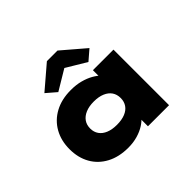

<svg xmlns="http://www.w3.org/2000/svg" viewBox="-174 -1049 1307 1307"><g transform="rotate(-45 480.0 -395.5)"><path d="M387 9Q297 9 231.5 -26Q166 -61 131 -123Q96 -185 96 -267Q96 -349 131.5 -412Q167 -475 232.5 -510.5Q298 -546 387 -546Q438 -546 479.5 -535Q521 -524 553.5 -505.5Q586 -487 607 -465.5Q628 -444 636 -424L589 -417V-535H787V0H584V-147L626 -131Q621 -105 600.5 -80Q580 -55 549 -35Q518 -15 476.5 -3Q435 9 387 9ZM442 -156Q489 -156 522 -169.5Q555 -183 572 -208Q589 -233 589 -267Q589 -302 572 -327Q555 -352 522 -366Q489 -380 442 -380Q396 -380 363 -366Q330 -352 312.5 -327Q295 -302 295 -267Q295 -233 312.5 -208Q330 -183 363 -169.5Q396 -156 442 -156ZM317 -596 245 -658 411 -800H513L679 -658L607 -596L447 -692H477Z"/></g></svg>

Font: Lexend Tera Black
Style: Regular
Weight: 900
Version: Version 1.007